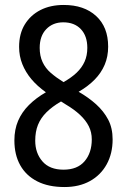

<svg xmlns="http://www.w3.org/2000/svg" viewBox="-20 -744 512 774"><path d="M237 -724Q319 -724 367.5 -679.5Q416 -635 416 -556Q416 -516 402 -483Q388 -450 361.5 -423Q335 -396 297 -374Q337 -351 367.5 -323.5Q398 -296 416 -262Q434 -228 434 -182Q434 -125 410 -81.5Q386 -38 342.5 -14Q299 10 240 10Q175 10 130 -13Q85 -36 61.5 -78Q38 -120 38 -178Q38 -222 53 -257Q68 -292 96.5 -320.5Q125 -349 165 -372Q130 -397 106.5 -425Q83 -453 70 -485.5Q57 -518 57 -555Q57 -608 80 -645.5Q103 -683 143 -703.5Q183 -724 237 -724ZM122 -177Q122 -127 151 -93.5Q180 -60 236 -60Q292 -60 321 -94Q350 -128 350 -182Q350 -211 338 -235Q326 -259 302.5 -281Q279 -303 245 -323L226 -335Q190 -314 167 -291Q144 -268 133 -240.5Q122 -213 122 -177ZM235 -654Q193 -654 166.5 -626.5Q140 -599 140 -551Q140 -519 151.5 -494Q163 -469 185 -450Q207 -431 236 -413Q268 -431 289 -451Q310 -471 321 -495.5Q332 -520 332 -551Q332 -599 306 -626.5Q280 -654 235 -654Z"/></svg>

Font: Noto Sans Khmer Condensed
Style: Regular
Weight: 400
Width: 3
Designer: Danh Hong and the Monotype Design Team
Foundry: Monotype Imaging Inc.
Version: Version 2.004